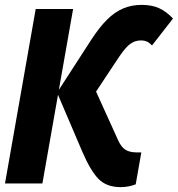

<svg xmlns="http://www.w3.org/2000/svg" viewBox="-30 -753 730 788"><path d="M464.5 15Q407 15 374 -19Q341 -53 308 -130L205 -371L205.5 -375L345 -590.5Q377.5 -640.5 409 -672Q440.5 -703.5 475.2 -718.2Q510 -733 551 -733Q593 -733 622.8 -719.5Q652.5 -706 680 -677L594 -566.5Q583.5 -577.5 573.2 -582.2Q563 -587 548.5 -587Q532 -587 517.8 -580.5Q503.5 -574 489.2 -559Q475 -544 458 -518.5L340 -340.5L355 -397.5L455 -177Q467.5 -149.5 484.8 -138.5Q502 -127.5 531.5 -127.5H550L527 3.5Q498 15 464.5 15ZM-9.5 0 116.5 -716H270L144 0Z"/></svg>

Font: Google Sans Code
Style: Italic
Weight: 400
Italic angle: -10°
Monospace: yes
Designer: Google Sans Code Authors
Foundry: Google LLC
Version: Version 6.000